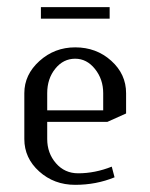

<svg xmlns="http://www.w3.org/2000/svg" viewBox="-20 -516 420 536"><path d="M47.9 -127.9V-255.9Q47.9 -307.6 90.1 -345.7Q132.3 -383.8 189.9 -383.8Q249 -383.8 290.5 -346.4Q332 -309.1 332 -255.9V-199.2L279.8 -175.8H111.8V-127.9Q111.8 -88.4 136.2 -60.3Q160.6 -32.2 198.2 -32.2Q245.1 -32.2 292 -50.8L299.8 -21Q248.5 0 189.9 0Q130.9 0 89.4 -37.4Q47.9 -74.7 47.9 -127.9ZM94.2 -463.9V-496.1H286.1V-463.9ZM111.8 -208H268.1V-255.9Q268.1 -294.9 245.1 -323.5Q222.2 -352.1 189.9 -352.1Q156.7 -352.1 134.3 -324.2Q111.8 -296.4 111.8 -255.9Z"/></svg>

Font: Gawaa
Style: Regular
Weight: 400
Designer: T. Christopher White
Version: Version 1.0